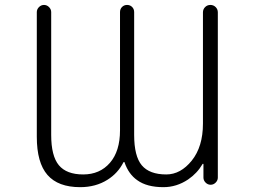

<svg xmlns="http://www.w3.org/2000/svg" viewBox="-20 -774 1040 782"><path d="M487.3 -112.3Q487.3 -114.3 485.4 -114.3Q483.4 -114.3 482.4 -112.3Q460 -68.4 418 -42Q370.1 -11.7 306.6 -11.7Q216.8 -11.7 173.3 -61.5Q129.9 -111.3 129.9 -216.8V-724.6Q129.9 -736.3 138.7 -745.1Q147.5 -753.9 159.2 -753.9Q170.9 -753.9 179.7 -745.1Q188.5 -736.3 188.5 -724.6V-224.6Q188.5 -138.7 219.7 -101.1Q251 -63.5 318.8 -63.5Q386.7 -63.5 427.7 -110.8Q468.8 -158.2 468.8 -243.2V-724.6Q468.8 -737.3 477.1 -745.6Q485.4 -753.9 497.6 -753.9Q509.8 -753.9 518.1 -745.6Q526.4 -737.3 526.4 -724.6V-224.6Q526.4 -137.7 557.6 -100.6Q588.9 -63.5 657.2 -63.5Q715.8 -63.5 761.2 -120.1Q806.6 -176.8 806.6 -270.5V-723.6Q806.6 -736.3 815.4 -745.1Q824.2 -753.9 836.9 -753.9Q849.6 -753.9 858.4 -745.1Q867.2 -736.3 867.2 -723.6V-50.8Q867.2 -39.1 858.4 -30.3Q849.6 -21.5 837.9 -21.5Q826.2 -21.5 817.4 -30.3Q808.6 -39.1 808.6 -50.8V-105.5Q808.6 -106.4 807.1 -106.9Q805.7 -107.4 804.7 -105.5Q783.2 -68.4 746.1 -43Q699.2 -11.7 645.5 -11.7Q578.1 -11.7 539.1 -40Q503.9 -64.5 487.3 -112.3Z"/></svg>

Font: Rounded-X Mgen+ 1mn light
Style: Regular
Weight: 200
Designer: [Source Han Sans]
Ryoko NISHIZUKA  (kana & ideographs); Paul D. Hunt (Latin, Greek & Cyrillic); Wenlong ZHANG  (bopomofo
Version: Version 1.059.20150602